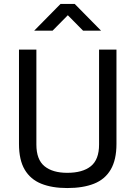

<svg xmlns="http://www.w3.org/2000/svg" viewBox="-20 -941 684 971"><path d="M320 10Q243 10 188.5 -12Q134 -34 105 -83Q76 -132 76 -213V-690H164V-210Q164 -134 205 -100.5Q246 -67 320 -67Q398 -67 439.5 -100.5Q481 -134 481 -210V-690H569V-213Q569 -133 540 -83.5Q511 -34 455.5 -12Q400 10 320 10ZM153 -786 286 -921H358L491 -786H400L323 -864L246 -786Z"/></svg>

Font: Cairo Play Medium
Style: Regular
Weight: 500
Version: Version 3.119